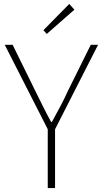

<svg xmlns="http://www.w3.org/2000/svg" viewBox="-20 -953 522 973"><path d="M222 0V-298L4 -726H44L159 -492Q179 -452 198 -413.5Q217 -375 239 -335H243Q265 -375 285.5 -413.5Q306 -452 324 -492L440 -726H477L259 -298V0ZM217 -781 200 -800 331 -933 357 -904Z"/></svg>

Font: Noto Sans JP Thin Thin
Style: Regular
Weight: 250
Version: Version 2.004-H2;hotconv 1.0.118;makeotfexe 2.5.65603